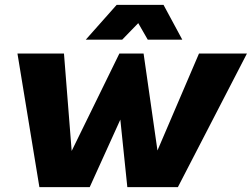

<svg xmlns="http://www.w3.org/2000/svg" viewBox="-20 -770 1036 790"><path d="M548.8 -674.8 482.9 -606.9H333L460 -750H652.8L730 -606.9H587.9ZM798.8 -549.8H996.1L711.9 0H503.9L475.1 -277.8L349.1 0H142.1L51.8 -549.8H243.2L274.9 -148.9L471.2 -549.8H570.8L627.9 -150.9Z"/></svg>

Font: Stilu Bold
Style: Italic
Weight: 700
Italic angle: -10°
Designer: Genilson Lima Santos
Foundry: Genilson Lima Santos
Version: Version 1.200;PS 001.200;hotconv 1.0.88;makeotf.lib2.5.64775